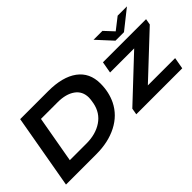

<svg xmlns="http://www.w3.org/2000/svg" viewBox="-55 -1200 1677 1677"><g transform="rotate(-45 783.5 -362.0)"><path d="M1527.8 -724.1 1350.1 -583H1245.1L1115.2 -724.1H1225.1L1304.2 -639.2L1413.1 -724.1ZM50.8 0 171.9 -687H518.1Q694.8 -687 791.5 -615.7Q888.2 -544.4 888.2 -411.1Q888.2 -305.7 846.2 -219.2Q793.9 -113.3 683.6 -56.6Q573.2 0 426.8 0ZM225.1 -127H431.2Q544.9 -127 623.8 -179.9Q702.6 -232.9 722.2 -332Q730 -374.5 730 -395Q730 -474.6 669.7 -517.3Q609.4 -560.1 507.8 -560.1H301.8ZM918.9 0 929.2 -59.1 1313 -419.9H1015.1L1034.2 -526.9H1566.9L1557.1 -471.2L1168.9 -106.9H1505.9L1486.8 0Z"/></g></svg>

Font: Archivo Expanded SemiBold
Style: Italic
Weight: 600
Width: 7
Italic angle: -10°
Designer: Hector Gatti
Foundry: Omnibus-Type
Version: Version 2.001